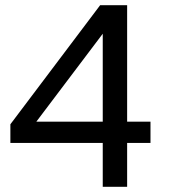

<svg xmlns="http://www.w3.org/2000/svg" viewBox="-20 -720 650 740"><path d="M376 0H470V-169H560V-251H470V-700H366L20 -241V-169H376ZM120 -251 376 -590V-251Z"/></svg>

Font: Golos Text VF
Style: Regular
Weight: 400
Designer: A.Korolkova, Vitaly Kuzmin
Foundry: ParaType Ltd
Version: Version 2.005